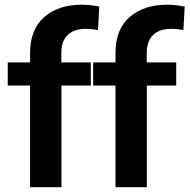

<svg xmlns="http://www.w3.org/2000/svg" viewBox="-20 -778 788 798"><path d="M105 0H235.4V-467.8L234.9 -478.5V-554.7Q234.4 -606.4 261 -632.3Q287.6 -658.2 335.9 -658.2Q349.6 -658.2 362.5 -656.7Q375.5 -655.3 387.2 -653.3L392.6 -750.5Q376 -754.4 356.9 -756.3Q337.9 -758.3 317.9 -758.3Q223.1 -758.3 164.1 -707.3Q105 -656.2 105 -556.6ZM12.2 -422.4H357.4V-518.6H176.8H152.8H12.2ZM460 0H590.3V-467.8L589.8 -478.5V-554.7Q589.4 -606.4 616 -632.3Q642.6 -658.2 690.9 -658.2Q704.6 -658.2 717.5 -656.7Q730.5 -655.3 742.2 -653.3L747.6 -750.5Q731 -754.4 711.9 -756.3Q692.9 -758.3 672.9 -758.3Q578.1 -758.3 519 -707.3Q460 -656.2 460 -556.6ZM367.2 -422.4H712.4V-518.6H531.7H507.8H367.2Z"/></svg>

Font: Roboto Flex
Style: wght 600 wdth 140 opsz 13.0 GRAD 0.00 slnt 0.00 XTRA 468 XOPQ 96 YOPQ 79 YTLC 514 YTUC 712 YTAS 750 YTDE -203.00 YTFI 738
Weight: 600
Width: 8
Designer: Berlow after Robertson
Foundry: Google
Version: Version 3.100